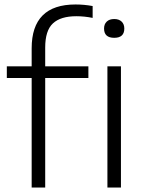

<svg xmlns="http://www.w3.org/2000/svg" viewBox="-20 -838 647 858"><path d="M121.5 0V-489.5H10.5V-541.5H121.5V-622Q121.5 -818 317.5 -818Q356 -818 394 -811V-758Q357 -765.5 321 -765.5Q251 -765.5 216.5 -733.5Q182 -701.5 182 -625.5V-541.5H375V-489.5H182V0ZM490.5 -669Q445 -669 445 -710.5Q445 -730 457 -741.5Q469 -753 490.5 -753Q511.5 -753 523.5 -741.5Q535.5 -730 535.5 -710.5Q535.5 -669 490.5 -669ZM460 0V-541.5H520.5V0Z"/></svg>

Font: Encode Sans SemiExpanded SemiExpanded Light
Style: Regular
Weight: 300
Width: 6
Designer: Multiple Designers
Foundry: Impallari Type
Version: Version 3.000; ttfautohint (v1.8.3) -l 8 -r 50 -G 200 -x 14 